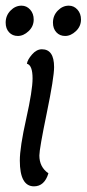

<svg xmlns="http://www.w3.org/2000/svg" viewBox="-28 -648 306 678"><path d="M120 -474Q163 -474 163 -411Q163 -374 137 -248Q111 -122 111 -99Q111 -58 143 -36Q129 10 92 10Q42 10 42 -81Q42 -128 64.5 -228.5Q87 -329 87 -371Q87 -418 67 -423Q69 -437 85 -455.5Q101 -474 120 -474ZM35 -521Q16 -521 4 -534Q-8 -547 -8 -568Q-8 -593 9 -610.5Q26 -628 48 -628Q66 -628 78.5 -614Q91 -600 91 -579Q91 -555 73 -538Q55 -521 35 -521ZM202 -521Q183 -521 171 -534Q159 -547 159 -568Q159 -593 176 -610.5Q193 -628 215 -628Q233 -628 245.5 -614Q258 -600 258 -579Q258 -555 240 -538Q222 -521 202 -521Z"/></svg>

Font: Overlock
Style: Italic
Weight: 400
Designer: Dario Muhafara
Foundry: Dario Manuel Muhafara
Version: Version 1.001